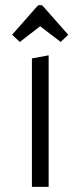

<svg xmlns="http://www.w3.org/2000/svg" viewBox="-20 -726 313 746"><path d="M104 -499 169 -511V0H104ZM57 -563 27 -591 124 -701Q128 -706 132 -706H140Q144 -706 148 -701L245 -591L216 -563L136 -624Z"/></svg>

Font: Changa ExtraLight
Style: Regular
Weight: 250
Designer: Eduardo Rodriguez Tunni
Foundry: Eduardo Rodriguez Tunni
Version: Version 3.002; ttfautohint (v1.8.2)